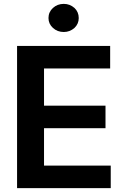

<svg xmlns="http://www.w3.org/2000/svg" viewBox="-20 -967 648 990"><path d="M548 -730V-614H207V-422H524V-306H207V-113H551V3H68V-730ZM253 -823Q230 -844 230 -874Q230 -905 253 -926Q276 -947 309 -947Q340 -947 364 -926Q386 -905 386 -874Q386 -844 364 -823Q340 -802 309 -802Q276 -802 253 -823Z"/></svg>

Font: Sinter Bold
Style: Regular
Weight: 700
Foundry: Adobe & rsms
Version: Version 1.000